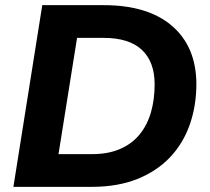

<svg xmlns="http://www.w3.org/2000/svg" viewBox="-20 -725 814 745"><path d="M32 0 144 -705H382Q554 -705 647.5 -624.5Q741 -544 742 -400Q742 -315 716.5 -242Q691 -169 640 -115Q589 -61 513 -30.5Q437 0 336 0ZM207 -127H338Q400 -127 446 -147Q492 -167 521.5 -203Q551 -239 565.5 -288.5Q580 -338 580 -398Q580 -485 530.5 -531.5Q481 -578 382 -578H279Z"/></svg>

Font: Nunito Sans 12pt ExtraBold
Style: Italic
Weight: 800
Italic angle: -9°
Designer: Vernon Adams
Foundry: Vernon Adams
Version: Version 3.101;gftools[0.9.27]